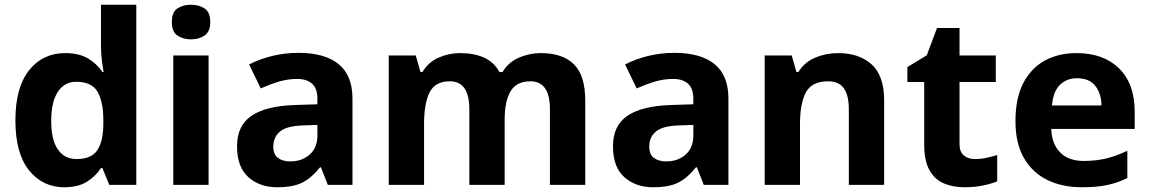

<svg xmlns="http://www.w3.org/2000/svg" viewBox="-20 -780 4850 810"><path d="M251 10Q160 10 102.5 -61.5Q45 -133 45 -272Q45 -412 103 -484Q161 -556 255 -556Q314 -556 352 -533Q390 -510 412 -476H417Q414 -492 410 -522.5Q406 -553 406 -585V-760H555V0H441L412 -71H406Q384 -37 347 -13.5Q310 10 251 10ZM303 -109Q365 -109 390 -145.5Q415 -182 416 -255V-271Q416 -351 391.5 -393Q367 -435 301 -435Q252 -435 224 -392.5Q196 -350 196 -270Q196 -190 224 -149.5Q252 -109 303 -109Z M786 -760Q819 -760 843 -744.5Q867 -729 867 -687Q867 -646 843 -630Q819 -614 786 -614Q752 -614 728.5 -630Q705 -646 705 -687Q705 -729 728.5 -744.5Q752 -760 786 -760ZM860 -546V0H711V-546Z M1240 -557Q1350 -557 1408.5 -509.5Q1467 -462 1467 -364V0H1363L1334 -74H1330Q1295 -30 1256 -10Q1217 10 1149 10Q1076 10 1028 -32.5Q980 -75 980 -163Q980 -250 1041 -291.5Q1102 -333 1224 -337L1319 -340V-364Q1319 -407 1296.5 -427Q1274 -447 1234 -447Q1194 -447 1156 -435.5Q1118 -424 1080 -407L1031 -508Q1075 -531 1128.5 -544Q1182 -557 1240 -557ZM1261 -251Q1189 -249 1161 -225Q1133 -201 1133 -162Q1133 -128 1153 -113.5Q1173 -99 1205 -99Q1253 -99 1286 -127.5Q1319 -156 1319 -208V-253Z M2261 -556Q2354 -556 2401.5 -508.5Q2449 -461 2449 -356V0H2300V-319Q2300 -437 2218 -437Q2159 -437 2134 -395Q2109 -353 2109 -274V0H1960V-319Q1960 -437 1878 -437Q1816 -437 1792.5 -390.5Q1769 -344 1769 -257V0H1620V-546H1734L1754 -476H1762Q1787 -518 1830.5 -537Q1874 -556 1921 -556Q1981 -556 2023 -536.5Q2065 -517 2087 -476H2100Q2125 -518 2169.5 -537Q2214 -556 2261 -556Z M2826 -557Q2936 -557 2994.5 -509.5Q3053 -462 3053 -364V0H2949L2920 -74H2916Q2881 -30 2842 -10Q2803 10 2735 10Q2662 10 2614 -32.5Q2566 -75 2566 -163Q2566 -250 2627 -291.5Q2688 -333 2810 -337L2905 -340V-364Q2905 -407 2882.5 -427Q2860 -447 2820 -447Q2780 -447 2742 -435.5Q2704 -424 2666 -407L2617 -508Q2661 -531 2714.5 -544Q2768 -557 2826 -557ZM2847 -251Q2775 -249 2747 -225Q2719 -201 2719 -162Q2719 -128 2739 -113.5Q2759 -99 2791 -99Q2839 -99 2872 -127.5Q2905 -156 2905 -208V-253Z M3516 -556Q3604 -556 3657 -508.5Q3710 -461 3710 -356V0H3561V-319Q3561 -378 3540 -407.5Q3519 -437 3473 -437Q3405 -437 3380 -390.5Q3355 -344 3355 -257V0H3206V-546H3320L3340 -476H3348Q3374 -518 3419.5 -537Q3465 -556 3516 -556Z M4093 -109Q4118 -109 4141 -114Q4164 -119 4187 -126V-15Q4163 -5 4127.5 2.5Q4092 10 4050 10Q4001 10 3962.5 -6Q3924 -22 3901.5 -61.5Q3879 -101 3879 -171V-434H3808V-497L3890 -547L3933 -662H4028V-546H4181V-434H4028V-171Q4028 -140 4046 -124.5Q4064 -109 4093 -109Z M4522 -556Q4635 -556 4701 -491.5Q4767 -427 4767 -308V-236H4415Q4417 -173 4452.5 -137Q4488 -101 4551 -101Q4604 -101 4647 -111.5Q4690 -122 4736 -144V-29Q4696 -9 4651.5 0.5Q4607 10 4544 10Q4462 10 4399 -20.5Q4336 -51 4300 -113Q4264 -175 4264 -269Q4264 -365 4296.5 -428.5Q4329 -492 4387 -524Q4445 -556 4522 -556ZM4523 -450Q4480 -450 4451.5 -422Q4423 -394 4418 -335H4627Q4626 -385 4601 -417.5Q4576 -450 4523 -450Z"/></svg>

Font: TSCustom
Style: Regular
Weight: 400
Designer: Monotype Design Team
Foundry: Monotype Imaging Inc.
Version: Version 2.004; ttfautohint (v1.8.3) -l 8 -r 50 -G 200 -x 14 